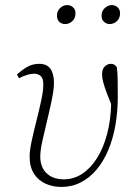

<svg xmlns="http://www.w3.org/2000/svg" viewBox="-20 -725 529 758"><path d="M223 13Q188 13 159.5 0Q131 -13 114 -39.5Q97 -66 97 -107Q97 -132 105.5 -170.5Q114 -209 124.5 -250.5Q135 -292 143 -329.5Q151 -367 151 -391Q151 -416 140.5 -425Q130 -434 115 -434Q102 -434 87 -429.5Q72 -425 55 -416L47 -431Q72 -453 91.5 -463Q111 -473 135 -473Q165 -473 179 -453.5Q193 -434 193 -398Q193 -373 185 -333.5Q177 -294 166.5 -251Q156 -208 147.5 -169.5Q139 -131 139 -107Q139 -65 164 -41Q189 -17 232 -17Q271 -17 304 -38.5Q337 -60 362.5 -100Q388 -140 403 -196.5Q418 -253 419 -322Q419 -335 418 -349Q417 -363 417 -379L430 -339L429 -288Q412 -330 402 -356.5Q392 -383 387.5 -400.5Q383 -418 383 -432Q383 -453 394 -463Q405 -473 417 -473Q426 -473 431.5 -469.5Q437 -466 441 -460Q444 -442 444.5 -411.5Q445 -381 445 -345Q445 -284 435.5 -230Q426 -176 407 -131.5Q388 -87 361 -55Q334 -23 299 -5Q264 13 223 13ZM237 -630Q224 -630 214.5 -638.5Q205 -647 205 -663Q205 -682 217.5 -693.5Q230 -705 245 -705Q259 -705 268.5 -696Q278 -687 278 -673Q278 -653 265.5 -641.5Q253 -630 237 -630ZM413 -630Q401 -630 391 -638.5Q381 -647 381 -663Q381 -682 394 -693.5Q407 -705 421 -705Q435 -705 444.5 -696Q454 -687 454 -673Q454 -653 441.5 -641.5Q429 -630 413 -630Z"/></svg>

Font: Source Serif 4 36pt Light
Style: Italic
Weight: 300
Italic angle: -12°
Designer: Frank Grießhammer
Foundry: Adobe Systems Incorporated
Version: Version 4.004;hotconv 1.0.116;makeotfexe 2.5.65601